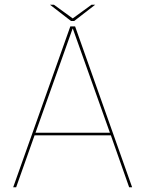

<svg xmlns="http://www.w3.org/2000/svg" viewBox="-20 -788 613 808"><path d="M35.5 0H48L125.5 -218.5H446.5L523.5 0H536L296 -677H276ZM129.5 -229.5 285.5 -667.5H286.5L442.5 -229.5ZM279 -699.5H292L380.5 -768H365L286 -710.5L207 -768H190.5Z"/></svg>

Font: Anybody UltraCondensed Thin Thin
Style: Regular
Weight: 250
Version: Version 1.111